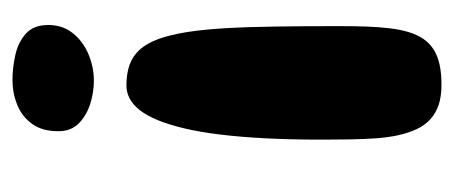

<svg xmlns="http://www.w3.org/2000/svg" viewBox="-230 -461 728 308"><g transform="rotate(90 134.0 -307.0)"><path d="M117.1 -145.8Q98.4 -145.8 84.1 -150.8Q69.9 -155.9 59.6 -167.2Q49.4 -178.6 42.6 -197.1Q35.9 -215.6 31.6 -242Q27.4 -268.4 25.3 -303.8Q23.2 -339.1 22.6 -384.4Q21.9 -429.8 21.9 -486Q21.9 -510.4 22.6 -530.9Q23.4 -551.4 25.4 -568.2Q27.4 -585 31.5 -598.6Q35.6 -612.1 42.3 -622Q49 -631.9 59.1 -638.4Q69.2 -644.9 83.3 -648.1Q97.4 -651.2 116 -651.2Q134.9 -651.2 148.5 -646.6Q162.1 -641.9 171.8 -632.9Q181.4 -623.9 187.3 -611.1Q193.2 -598.4 196.8 -582.3Q200.4 -566.2 201.8 -546.9Q203.2 -527.6 203.6 -505.9Q204 -484.2 204 -460.4Q204 -410.5 201.9 -369.5Q199.8 -328.5 195.8 -296.1Q191.9 -263.6 186 -238.9Q180.1 -214.1 172.8 -196.3Q165.5 -178.5 156.8 -167.4Q148.1 -156.4 138.2 -151.1Q128.2 -145.8 117.1 -145.8ZM108.6 37Q89.2 37 68.6 32.5Q48 28 34.1 15.6Q20.1 3.2 20.1 -20.4Q20.1 -43.4 33.2 -59.8Q46.2 -76.1 66.9 -84.9Q87.6 -93.6 109.6 -93.6Q127.6 -93.6 146.4 -87.8Q165.1 -81.9 177.8 -69.5Q190.5 -57.1 190.5 -36.6Q190.5 -10.5 178.6 5.7Q166.8 21.9 148 29.4Q129.2 37 108.6 37Z"/></g></svg>

Font: Gluten Thin
Style: Regular
Weight: 100
Designer: Tyler Finck
Foundry: Etcetera Type Company
Version: Version 1.300